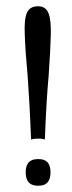

<svg xmlns="http://www.w3.org/2000/svg" viewBox="-20 -583 228 612"><path d="M79 -138C79 -138 81 -139 86 -140C91 -141 96 -141 101 -141C107 -141 112 -141 117 -140C121 -139 123 -138 123 -138C126 -219 130 -286 135 -341C139 -396 141 -439 142 -472C143 -534 135 -563 101 -563C66 -563 56 -537 59 -472C60 -439 63 -396 68 -342C72 -287 76 -219 79 -138ZM102 9C133 9 141 -10 141 -34C141 -57 133 -76 102 -76C70 -76 62 -57 62 -34C62 -10 70 9 102 9Z"/></svg>

Font: OSH Darker Grotesque Medium
Style: Regular
Weight: 500
Designer: Gabriel Lam
Foundry: TypeRant
Version: Version 1.000;Glyphs 3.1.1 (3148)